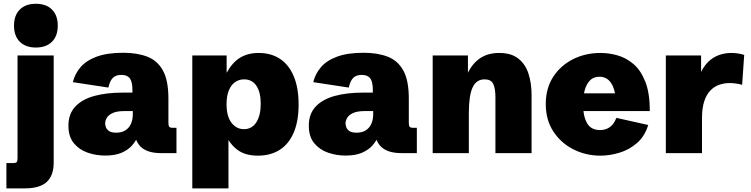

<svg xmlns="http://www.w3.org/2000/svg" viewBox="-20 -827 4058 1037"><path d="M14.6 190.4V53.7H50.3Q65.9 53.7 70.3 48.3Q74.7 43 74.7 26.4V-527.3H270V50.3Q270 121.1 232.4 155.8Q194.8 190.4 114.3 190.4ZM173.8 -570.3Q118.2 -570.3 86.9 -601.6Q55.7 -632.8 55.7 -688.5Q55.7 -744.1 86.9 -775.4Q118.2 -806.6 173.8 -806.6Q229.5 -806.6 260.7 -775.4Q292 -744.1 292 -688.5Q292 -632.8 260.7 -601.6Q229.5 -570.3 173.8 -570.3Z M547.9 13.2Q499 13.2 453.6 -2.4Q408.2 -18.1 378.9 -53.5Q349.6 -88.9 349.6 -147.9Q349.6 -211.9 386.5 -251.2Q423.3 -290.5 488.8 -308.6Q554.2 -326.7 640.6 -326.7H704.1L695.3 -309.6V-341.3Q695.3 -384.8 681.4 -403.6Q667.5 -422.4 635.7 -422.4Q604.5 -422.4 588.6 -405.5Q572.8 -388.7 565.4 -354L373.5 -383.3Q384.3 -428.2 415 -464.1Q445.8 -500 502.2 -521Q558.6 -542 646 -542Q720.2 -542 774.9 -521.2Q829.6 -500.5 859.6 -447Q889.6 -393.6 889.6 -294.9V-164.1Q889.6 -147.5 894.3 -142.1Q898.9 -136.7 914.1 -136.7H933.1V0H850.1Q774.9 0 739.5 -34.9Q704.1 -69.8 704.1 -140.1V-155.3L740.2 -138.2Q734.9 -116.7 724.4 -90.8Q713.9 -64.9 693.1 -41.3Q672.4 -17.6 637.2 -2.2Q602.1 13.2 547.9 13.2ZM607.9 -110.4Q637.2 -110.4 657 -122.8Q676.8 -135.3 687 -157.7Q697.3 -180.2 697.3 -210V-227.1H652.3Q610.4 -227.1 587.6 -216.1Q564.9 -205.1 556.4 -189.7Q547.9 -174.3 547.9 -160.2Q547.9 -153.3 551.5 -141.4Q555.2 -129.4 567.9 -119.9Q580.6 -110.4 607.9 -110.4Z M1018.6 190.4V-527.3H1204.1V-424.8L1203.1 -432.1Q1234.9 -490.2 1277.1 -515.6Q1319.3 -541 1376.5 -541Q1444.8 -541 1493.2 -508.5Q1541.5 -476.1 1567.1 -413.8Q1592.8 -351.6 1592.8 -262.2Q1592.8 -173.8 1566.9 -112.1Q1541 -50.3 1491.7 -18.3Q1442.4 13.7 1372.1 13.7Q1308.6 13.7 1267.1 -14.4Q1225.6 -42.5 1195.3 -103L1213.9 -102.1V190.4ZM1297.4 -129.4Q1340.8 -129.4 1364.5 -166.5Q1388.2 -203.6 1388.2 -266.1Q1388.2 -328.6 1365 -363.5Q1341.8 -398.4 1298.3 -398.4Q1270.5 -398.4 1249 -383.1Q1227.5 -367.7 1215.6 -337.6Q1203.6 -307.6 1203.6 -264.2Q1203.6 -198.7 1230.2 -164.1Q1256.8 -129.4 1297.4 -129.4Z M1846.2 13.2Q1797.4 13.2 1752 -2.4Q1706.5 -18.1 1677.2 -53.5Q1647.9 -88.9 1647.9 -147.9Q1647.9 -211.9 1684.8 -251.2Q1721.7 -290.5 1787.1 -308.6Q1852.5 -326.7 1939 -326.7H2002.4L1993.7 -309.6V-341.3Q1993.7 -384.8 1979.7 -403.6Q1965.8 -422.4 1934.1 -422.4Q1902.8 -422.4 1887 -405.5Q1871.1 -388.7 1863.8 -354L1671.9 -383.3Q1682.6 -428.2 1713.4 -464.1Q1744.1 -500 1800.5 -521Q1856.9 -542 1944.3 -542Q2018.6 -542 2073.2 -521.2Q2127.9 -500.5 2158 -447Q2188 -393.6 2188 -294.9V-164.1Q2188 -147.5 2192.6 -142.1Q2197.3 -136.7 2212.4 -136.7H2231.4V0H2148.4Q2073.2 0 2037.8 -34.9Q2002.4 -69.8 2002.4 -140.1V-155.3L2038.6 -138.2Q2033.2 -116.7 2022.7 -90.8Q2012.2 -64.9 1991.5 -41.3Q1970.7 -17.6 1935.5 -2.2Q1900.4 13.2 1846.2 13.2ZM1906.2 -110.4Q1935.5 -110.4 1955.3 -122.8Q1975.1 -135.3 1985.4 -157.7Q1995.6 -180.2 1995.6 -210V-227.1H1950.7Q1908.7 -227.1 1886 -216.1Q1863.3 -205.1 1854.7 -189.7Q1846.2 -174.3 1846.2 -160.2Q1846.2 -153.3 1849.9 -141.4Q1853.5 -129.4 1866.2 -119.9Q1878.9 -110.4 1906.2 -110.4Z M2316.9 0V-527.3H2507.3V-403.8L2503.4 -425.8Q2529.8 -483.4 2572.5 -512.2Q2615.2 -541 2675.8 -541Q2741.2 -541 2779.5 -510.7Q2817.9 -480.5 2834.5 -428.7Q2851.1 -377 2851.1 -313V0H2655.8V-301.3Q2655.8 -350.6 2643.6 -374.5Q2631.3 -398.4 2597.7 -398.4Q2552.7 -398.4 2532.5 -354.7Q2512.2 -311 2512.2 -214.8V0Z M3223.1 13.7Q3144 13.7 3076.9 -20.3Q3009.8 -54.2 2968.8 -116.7Q2927.7 -179.2 2927.7 -265.1Q2927.7 -349.6 2967.5 -411.4Q3007.3 -473.1 3074.5 -507.1Q3141.6 -541 3224.1 -541Q3269 -541 3315.7 -527.8Q3362.3 -514.6 3401.9 -480.7Q3441.4 -446.8 3465.6 -385.3Q3489.7 -323.7 3489.7 -227.1H3053.2V-322.8H3314.5L3305.2 -300.8Q3300.3 -340.3 3288.3 -365Q3276.4 -389.6 3258.5 -401.1Q3240.7 -412.6 3218.3 -412.6Q3185.5 -412.6 3166 -392.3Q3146.5 -372.1 3137.7 -338.4Q3128.9 -304.7 3128.9 -264.2Q3128.9 -202.1 3149.9 -163.3Q3170.9 -124.5 3221.2 -124.5Q3250.5 -124.5 3272.9 -139.9Q3295.4 -155.3 3309.1 -190.4L3481 -151.9Q3462.4 -90.8 3420.4 -54.4Q3378.4 -18.1 3325.9 -2.2Q3273.4 13.7 3223.1 13.7Z M3576.2 0V-527.3H3766.6V-403.3L3758.3 -420.9Q3784.7 -482.9 3828.6 -512Q3872.6 -541 3930.7 -541Q3946.8 -541 3964.1 -538.6Q3981.4 -536.1 3999.5 -530.3L3988.3 -369.1Q3952.6 -378.4 3920.9 -378.4Q3891.1 -378.4 3864 -368.9Q3836.9 -359.4 3816.2 -337.6Q3795.4 -315.9 3783.4 -279.3Q3771.5 -242.7 3771.5 -189V0Z"/></svg>

Font: Schibsted Grotesk Black
Style: Regular
Weight: 900
Designer: Bakken & Baeck AS, Henrik Kongsvoll
Foundry: Schibsted ASA
Version: Version 1.100;gftools[0.9.25]